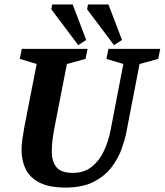

<svg xmlns="http://www.w3.org/2000/svg" viewBox="-20 -834 741 864"><path d="M275 10Q202 10 158.5 -12Q115 -34 96 -72Q77 -110 77 -159Q77 -183 81 -210Q85 -237 90 -265L145 -546L69 -569L78 -614H374L365 -569L281 -546L226 -264Q220 -234 216.5 -206.5Q213 -179 213 -152Q213 -109 233.5 -82.5Q254 -56 308 -56Q359 -56 393.5 -84Q428 -112 448 -155.5Q468 -199 477 -245L535 -546L459 -569L468 -614H701L692 -569L608 -546L548 -236Q542 -205 527 -163Q512 -121 482 -81.5Q452 -42 402 -16Q352 10 275 10ZM493 -631 372 -792 376 -814H468L529 -654ZM332 -631 211 -792 215 -814H307L368 -654Z"/></svg>

Font: Manuale
Style: Bold Italic
Weight: 700
Italic angle: -11°
Version: Version 1.002